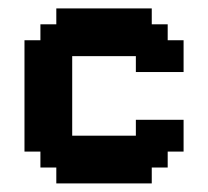

<svg xmlns="http://www.w3.org/2000/svg" viewBox="-20 -427 484 447"><path d="M74.1 -74.1H37V-333.3H74.1V-370.4H111.1V-407.4H333.3V-370.4H370.4V-333.3H407.4V-259.3H296.3V-296.3H148.1V-111.1H296.3V-148.1H407.4V-74.1H370.4V-37H333.3V0H111.1V-37H74.1Z"/></svg>

Font: Jersey 15
Style: Regular
Weight: 400
Designer: Sarah Cadigan-Fried
Version: Version 1.001; ttfautohint (v1.8.4.7-5d5b)